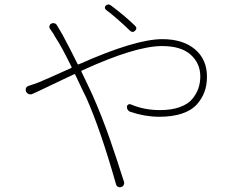

<svg xmlns="http://www.w3.org/2000/svg" viewBox="-20 -793 1040 843"><path d="M573.2 -679.7Q584 -668.9 573.2 -658.2Q562.5 -647.5 550.8 -658.2Q493.2 -713.9 445.3 -750Q440.4 -753.9 440.4 -759.3Q440.4 -764.6 444.3 -768.6Q450.2 -773.4 456.1 -773.4Q461.9 -773.4 467.8 -768.6Q530.3 -721.7 573.2 -679.7ZM199.2 -667Q195.3 -672.9 197.3 -679.7Q199.2 -686.5 205.1 -689.5Q210.9 -691.4 214.8 -691.4Q225.6 -691.4 231.4 -679.7Q242.2 -660.2 253.9 -641.6Q282.2 -589.8 320.3 -512.7Q322.3 -508.8 326.2 -510.7Q574.2 -621.1 692.4 -621.1Q783.2 -621.1 835.9 -576.7Q888.7 -532.2 888.7 -456.1Q888.7 -419.9 877.9 -390.1Q867.2 -360.4 844.2 -334.5Q821.3 -308.6 779.3 -294.4Q737.3 -280.3 679.7 -280.3Q617.2 -280.3 552.7 -301.8Q537.1 -307.6 537.1 -325.2Q538.1 -331.1 543 -334Q547.9 -336.9 553.7 -335Q612.3 -309.6 681.6 -309.6Q733.4 -309.6 769.5 -322.8Q805.7 -335.9 824.2 -358.4Q842.8 -380.9 851.1 -405.3Q859.4 -429.7 859.4 -458Q859.4 -514.6 817.4 -552.7Q775.4 -590.8 691.4 -590.8Q574.2 -590.8 339.8 -483.4Q335.9 -482.4 337.9 -477.5Q345.7 -461.9 361.3 -428.7Q377 -395.5 384.8 -378.9Q395.5 -355.5 406.7 -328.1Q418 -300.8 426.3 -279.8Q434.6 -258.8 446.3 -227.1Q458 -195.3 463.4 -179.2Q468.8 -163.1 481 -127.4Q493.2 -91.8 496.1 -82.5Q499 -73.2 511.2 -35.2Q523.4 2.9 524.4 4.9Q526.4 12.7 522.9 19.5Q519.5 26.4 511.7 28.3Q508.8 29.3 506.8 29.3Q502 29.3 498 27.3Q491.2 23.4 489.3 15.6Q420.9 -225.6 357.4 -367.2Q355.5 -369.1 310.5 -464.8Q308.6 -468.8 304.7 -466.8Q270.5 -451.2 209 -421.4Q147.5 -391.6 123 -380.9Q115.2 -377 106.9 -379.9Q98.6 -382.8 94.7 -390.6Q92.8 -394.5 92.8 -398.4Q92.8 -402.3 93.8 -406.2Q97.7 -413.1 105.5 -416Q130.9 -423.8 150.4 -431.6Q170.9 -439.5 292 -494.1Q295.9 -496.1 293.9 -500Q248 -592.8 224.6 -627Q215.8 -644.5 199.2 -667Z"/></svg>

Font: Gen Jyuu Gothic ExtraLight
Style: Regular
Weight: 100
Designer: [Source Han Sans]
Ryoko NISHIZUKA  (kana & ideographs); Paul D. Hunt (Latin, Greek & Cyrillic); Wenlong ZHANG  (bopomofo
Version: Version 1.002.20150607